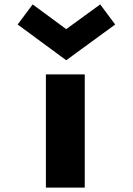

<svg xmlns="http://www.w3.org/2000/svg" viewBox="-20 -850 601 870"><path d="M188 -513V0H364V-513ZM128 -830 280 -718 434 -830 502 -739 280 -577 60 -739Z"/></svg>

Font: Hussar
Style: BoldWeb
Weight: 700
Foundry: Cannot Into Space Fonts
Version: Version 2.00